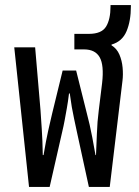

<svg xmlns="http://www.w3.org/2000/svg" viewBox="-20 -734 546 754"><path d="M94 0 36 -548H118L139 -302Q141 -271 144 -227.5Q147 -184 148 -125H151Q156 -155 160.5 -178Q165 -201 169 -219.5Q173 -238 177 -254.5Q181 -271 185 -289L226 -457H279L321 -289Q327 -267 332 -244.5Q337 -222 342.5 -194Q348 -166 355 -125H357Q359 -162 360.5 -209Q362 -256 368 -302L381 -408Q389 -478 371.5 -509Q354 -540 310 -540H272V-601H329Q379 -601 396.5 -629.5Q414 -658 414 -709V-714H494V-709Q494 -652 477 -611.5Q460 -571 418 -559V-556Q439 -543 449 -519.5Q459 -496 461.5 -468.5Q464 -441 461 -417L411 0H329L282 -216Q276 -245 271 -267.5Q266 -290 262 -313.5Q258 -337 254 -367H251Q247 -334 242.5 -309Q238 -284 234 -262Q230 -240 224 -215L175 0Z"/></svg>

Font: Noto Sans Thai ExtraCondensed
Style: Regular
Weight: 400
Width: 2
Designer: Monotype Design Team
Foundry: Monotype Imaging Inc.
Version: Version 2.002